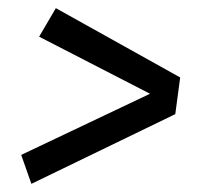

<svg xmlns="http://www.w3.org/2000/svg" viewBox="-20 -568 491 471"><path d="M422 -378 410 -288 57 -117 32 -188 348 -338 76 -478 117 -548Z"/></svg>

Font: Fira Sans Condensed
Style: Italic
Weight: 400
Width: 3
Italic angle: -8°
Designer: bBox Type GmbH & Carrois Corporate GbR & Edenspiekermann AG
Foundry: bBox Type GmbH & Carrois Corporate GbR & Edenspiekermann AG
Version: Version 4.301